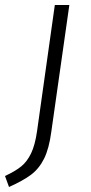

<svg xmlns="http://www.w3.org/2000/svg" viewBox="-76 -543 364 767"><path d="M-56 160Q-15 141 8.5 122Q32 103 48 70Q64 37 72 -19L143 -523H201L129 -17Q120 51 100 91Q80 131 48 155Q16 179 -40 204Z"/></svg>

Font: FiraGO Light
Style: Italic
Weight: 300
Italic angle: -8°
Designer: bBox Type GmbH
Foundry: bBox Type GmbH
Version: Version 1.001